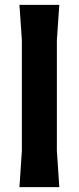

<svg xmlns="http://www.w3.org/2000/svg" viewBox="-20 -770 324 790"><path d="M70 -150V-605L60 -750H224L214 -605V-150L224 0H60Z"/></svg>

Font: Farro
Style: Bold
Weight: 700
Designer: Aceler Chua
Foundry: Grayscale Limited
Version: Version 1.101